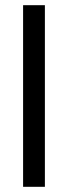

<svg xmlns="http://www.w3.org/2000/svg" viewBox="-20 -720 262 740"><path d="M69 0V-700H153V0Z"/></svg>

Font: Rethink Sans
Style: Regular
Weight: 400
Designer: The Rethink Sans project authors (Hans Thiessen). DM Sans designed by Colophon Foundry.
Foundry: Rethink Communications LLC
Version: Version 1.001